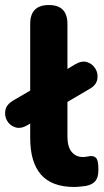

<svg xmlns="http://www.w3.org/2000/svg" viewBox="-61 -733 413 763"><path d="M49 -236Q22 -220 0 -227Q-22 -234 -33 -253.5Q-44 -273 -39.5 -295.5Q-35 -318 -8 -334L59 -373V-638Q59 -713 133 -713Q207 -713 207 -638V-459L237 -477Q264 -493 285.5 -486Q307 -479 318.5 -459.5Q330 -440 325.5 -417Q321 -394 294 -379L207 -328V-191Q207 -149 224 -129Q241 -109 269 -109Q276 -109 284 -110.5Q292 -112 300 -113Q316 -113 323 -102.5Q330 -92 330 -58Q330 -28 318 -13.5Q306 1 280 6Q272 7 258.5 8.5Q245 10 234 10Q145 10 102 -39Q59 -88 59 -185V-242Z"/></svg>

Font: Chiron GoRound TC
Style: Bold
Weight: 700
Designer: Ryoko NISHIZUKA 西塚涼子 (kana, bopomofo & ideographs); Paul D. Hunt (Latin, Greek & Cyrillic); Sandoll Communications 산돌커뮤니
Foundry: Adobe
Version: Version 1.000;hotconv 1.1.1;makeotfexe 2.6.0